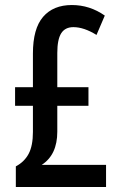

<svg xmlns="http://www.w3.org/2000/svg" viewBox="-20 -744 478 764"><path d="M266 -724Q337 -724 397 -682L364 -605Q314 -636 272 -636Q239 -636 223.5 -611.5Q208 -587 208 -533V-397H332V-323H208V-220Q208 -128 146 -88H402V0H43V-82Q77 -100 94 -132Q111 -164 111 -219V-323H40V-397H111V-531Q111 -630 151.5 -677Q192 -724 266 -724Z"/></svg>

Font: Noto Sans Gurmukhi ExtraCondensed Medium
Style: Regular
Weight: 500
Width: 2
Designer: Jelle Bosma - Monotype Design Team
Foundry: Monotype Imaging Inc.
Version: Version 2.004; ttfautohint (v1.8.4.7-5d5b)